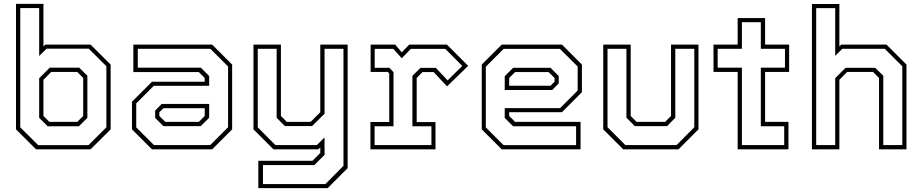

<svg xmlns="http://www.w3.org/2000/svg" viewBox="-20 -770 4749 990"><path d="M166 0 62.5 -103V-750H204V-530.5L214 -540H447L550.5 -437V-103L447 0ZM225.5 -119 182 -162.5V-366.5L236.5 -421H388.5L430.5 -379.5V-162.5L387 -119ZM234.5 -141.5H378.5L409 -172V-368L378.5 -399H244L204 -358.5V-172ZM177 -21.5H436L528.5 -113.5V-428.5L437.5 -519H220L182 -481.5V-728.5H84.5V-113.5Z M763.5 0 660.5 -103V-245.5L763.5 -348.5H1035.5V-368L1005 -398.5H667.5V-540H1074L1177 -437V-103L1074 0ZM822.5 -119.5 780 -162V-200L813.5 -234H1058.5V-163L1015 -119.5ZM774 -22H1064L1156 -114V-427L1064.5 -518.5H690.5V-421H1015.5L1058.5 -378V-327.5H773L682.5 -237V-113ZM832.5 -141.5H1005L1035.5 -172V-212H822.5L801.5 -191V-172Z M1390 0 1287 -103V-540H1428.5V-172L1459 -141.5H1581.5L1631.5 -191.5V-540H1772.5V97L1669.5 200H1312V59H1591L1631.5 18.5V-10L1621.5 0ZM1336 179H1658L1751 85V-518.5H1653.5V-183.5L1589 -120H1449L1406.5 -162.5V-518.5H1309V-113.5L1400 -22H1614L1653.5 -61.5V28.5L1601 81H1336Z M1890 0V-141H1987V-391.5L1979.5 -399H1891V-540H2017.5L2051.5 -500L2090 -540H2284.5L2394 -430.5L2285 -324.5L2216 -398.5H2159L2128.5 -368V-140.5H2225.5V0ZM1911.5 -22H2204.5V-119H2106.5V-379L2148 -420H2227.5L2288 -355.5L2363.5 -430L2276 -518H2098.5L2051.5 -469.5L2008 -518H1912V-420.5H1987.5L2009 -398V-119H1911.5Z M2877.5 -540 2980.5 -437V-294.5L2877.5 -191.5H2605.5V-172L2636 -141.5H2973.5V0H2567L2464 -103V-437L2567 -540ZM2818.5 -420.5 2861 -378V-340L2827.5 -306H2582.5V-377L2626 -420.5ZM2867 -518H2577L2485 -426V-113L2576.5 -21.5H2950.5V-119H2625.5L2582.5 -162V-212.5H2868L2958.5 -303V-427ZM2808.5 -398.5H2636L2605.5 -368V-328H2818.5L2839.5 -349V-368Z M3193.5 0 3090.5 -103V-540H3232V-172L3262.5 -141.5H3409.5L3440 -172V-540H3581.5V-103L3478.5 0ZM3204.5 -22H3468.5L3560 -114V-518.5H3462V-163L3419.5 -119.5H3253.5L3210 -163V-518.5H3112.5V-114Z M3783.5 0V-399H3659V-540H3783.5V-677H3925V-540H4049V-399H3925V-141.5H4045.5V0ZM3805.5 -22H4023.5V-119H3903V-421H4027.5V-518.5H3903V-655.5H3805.5V-518.5H3680.5V-421H3805.5Z M4166.5 0V-749.5H4308V-530.5L4317.5 -540H4551L4654 -437V0H4512.5V-368L4482 -399H4348L4308 -358.5V0ZM4188.5 -22H4286.5V-367L4340 -420.5H4492.5L4534.5 -379.5V-22H4632.5V-428L4542 -518.5H4323L4286.5 -482V-728H4188.5Z"/></svg>

Font: Tourney ExtraLight
Style: Regular
Weight: 250
Designer: Tyler Finck
Foundry: Etcetera Type Co
Version: Version 1.015